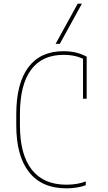

<svg xmlns="http://www.w3.org/2000/svg" viewBox="-20 -1020 590 1050"><path d="M343 10Q209 10 139 -78.5Q69 -167 69 -335V-395Q69 -564 135 -652Q201 -740 327 -740Q364 -740 395.5 -732.5Q427 -725 454 -710V-480H434V-713L444 -693Q397 -720 327 -720Q210 -720 149.5 -638Q89 -556 89 -395V-335Q89 -175 153.5 -92.5Q218 -10 343 -10Q374 -10 402.5 -15Q431 -20 449 -28V-7Q428 1 400 5.5Q372 10 343 10ZM307 -780H284L405 -1000H428Z"/></svg>

Font: M PLUS Code Latin SemiExpanded Thin
Style: Regular
Weight: 250
Width: 6
Designer: Coji Morishita
Foundry: UNDERFOREST DESIGN
Version: Version 1.002; ttfautohint (v1.8.3)